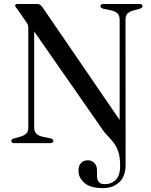

<svg xmlns="http://www.w3.org/2000/svg" viewBox="-20 -720 758 966"><path d="M482 -88 152 -561.5V-80Q152 -59 161.5 -48.8Q171 -38.5 190.5 -33L236 -23.5Q248.5 -19 248.5 -11Q248.5 0 233 0H52.5Q37 0 37 -11Q37 -19 50 -23.5L84 -33Q103.5 -39 113 -49Q122.5 -59 122.5 -80V-574Q122.5 -587.5 120 -595Q117.5 -602.5 109.5 -613L66 -675.5Q61.5 -681 59 -684.5Q56.5 -688 56.5 -692Q56.5 -700 68.5 -700H168Q175.5 -700 180.8 -696.8Q186 -693.5 193.5 -684L582 -116.5V-620Q582 -640.5 572.5 -651Q563 -661.5 543 -667L498 -676.5Q485.5 -681 485.5 -689Q485.5 -700 501 -700H681.5Q697 -700 697 -689Q697 -681 684.5 -676.5L650 -667Q630.5 -661.5 621 -651.2Q611.5 -641 611.5 -620L612 108.5Q612 167.5 580 197Q548 226.5 498 226.5Q435 226.5 405 200.5Q375 174.5 375 138.5Q375 113 387.8 99.8Q400.5 86.5 421.5 86.5Q442.5 86.5 455.2 100.5Q468 114.5 468 137.5V164.5Q468 207 507 206.5Q541 206.5 562.8 184.2Q584.5 162 584.5 115.5Q584.5 70 575 42.5Q565.5 15 550.2 -4Q535 -23 517 -41.8Q499 -60.5 482 -88Z"/></svg>

Font: Fraunces 72pt S000
Style: Regular
Weight: 400
Version: Version 1.000; ttfautohint (v1.8.3)